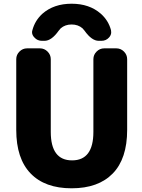

<svg xmlns="http://www.w3.org/2000/svg" viewBox="-20 -1012 757 1021"><path d="M192.4 -754.9Q215.8 -754.9 232.9 -737.8Q250 -720.7 250 -697.3V-310.5Q250 -159.2 363.3 -159.2Q476.6 -159.2 476.6 -310.5V-697.3Q476.6 -720.7 493.7 -737.8Q510.7 -754.9 534.2 -754.9H598.6Q622.1 -754.9 639.2 -737.8Q656.2 -720.7 656.2 -697.3V-321.3Q656.2 -168 579.6 -89.4Q502.9 -10.7 360.8 -10.7Q218.8 -10.7 142.6 -89.8Q66.4 -168.9 66.4 -321.3V-697.3Q66.4 -720.7 83.5 -737.8Q100.6 -754.9 124 -754.9ZM570.3 -851.6Q571.3 -845.7 571.3 -839.8Q571.3 -825.2 559.6 -812.5Q543.9 -794.9 519.5 -794.9H504.9Q467.8 -794.9 429.7 -848.6Q424.8 -855.5 418.9 -861.3Q395.5 -881.8 360.8 -881.8Q326.2 -881.8 302.7 -861.3Q296.9 -855.5 292 -848.6Q253.9 -794.9 216.8 -794.9H203.1Q178.7 -794.9 163.1 -812.5Q150.4 -825.2 150.4 -840.8Q150.4 -845.7 152.3 -851.6Q166 -903.3 206.1 -939.5Q266.6 -992.2 360.8 -992.2Q455.1 -992.2 515.6 -939.5Q556.6 -903.3 570.3 -851.6Z"/></svg>

Font: Gen Jyuu Gothic Heavy
Style: Bold
Weight: 900
Designer: [Source Han Sans]
Ryoko NISHIZUKA  (kana & ideographs); Paul D. Hunt (Latin, Greek & Cyrillic); Wenlong ZHANG  (bopomofo
Version: Version 1.002.20150607